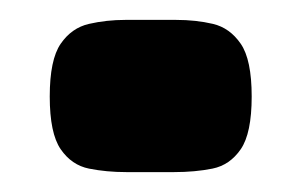

<svg xmlns="http://www.w3.org/2000/svg" viewBox="-20 -599 303 193"><path d="M107 -426Q87 -426 69.5 -429.5Q52 -433 41 -449Q30 -465 30 -502Q30 -539 41 -555Q52 -571 69.5 -575Q87 -579 106 -579H157Q177 -579 194 -575Q211 -571 222 -555Q233 -539 233 -502Q233 -465 222 -449Q211 -433 193.5 -429.5Q176 -426 155 -426Z"/></svg>

Font: Fredoka Condensed SemiBold
Style: Regular
Weight: 600
Width: 3
Designer: Ben Nathan
Foundry: Milena B. Brandão, Ben Nathan
Version: Version 2.001